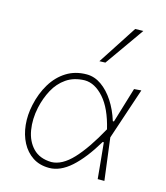

<svg xmlns="http://www.w3.org/2000/svg" viewBox="-118 -884 851 984"><g transform="rotate(15 307.5 -392.5)"><path d="M234.5 9Q183.5 9 147 -15.2Q110.5 -39.5 89 -80.5Q67.5 -121.5 62.2 -173.2Q57 -225 69 -280Q83 -345 113.8 -395.5Q144.5 -446 191 -475Q237.5 -504 298 -504Q339.5 -504 376.2 -478.2Q413 -452.5 442 -408Q471 -363.5 488.5 -307H494.5Q510.5 -360.5 525 -408Q539.5 -455.5 551 -494L589 -497Q566 -428.5 542.2 -357.2Q518.5 -286 497.5 -223.5Q504.5 -168 511.8 -111.5Q519 -55 526 0H490.5Q486 -47.5 481.5 -94.8Q477 -142 472 -190.5H466Q408 -93.5 350.5 -42.2Q293 9 234.5 9ZM237.5 -23Q294.5 -24 351.5 -85Q408.5 -146 470.5 -259Q445.5 -364 397.8 -417.8Q350 -471.5 296 -472Q238.5 -470.5 199 -443.2Q159.5 -416 135.5 -371.5Q111.5 -327 100 -274.5Q86.5 -211 96 -154Q105.5 -97 140.5 -60.8Q175.5 -24.5 237.5 -23ZM342.5 -586Q377 -639 410.5 -690.5Q444 -742 477 -793L520 -794Q483.5 -742 447.2 -690.5Q411 -639 374 -587Z"/></g></svg>

Font: Commissioner Loud Thin
Style: Italic
Weight: 100
Italic angle: -12°
Designer: Kostas Bartsokas
Foundry: Kostas Bartsokas
Version: Version 1.000; ttfautohint (v1.8.3)